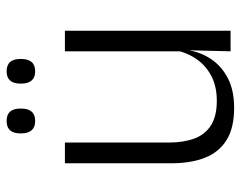

<svg xmlns="http://www.w3.org/2000/svg" viewBox="-92 -606 710 565"><g transform="rotate(-90 262.5 -324.0)"><path d="M125 -487.5V-181.5Q125 -138.5 136.8 -106.8Q148.5 -75 175.5 -57.8Q202.5 -40.5 248 -40.5Q290.5 -40.5 321.2 -56.8Q352 -73 371.2 -101.2Q390.5 -129.5 397 -164.5L409.5 -120H396Q389.5 -84.5 368.8 -54.8Q348 -25 312.8 -7.2Q277.5 10.5 227 10.5Q168.5 10.5 132.8 -11.5Q97 -33.5 80.5 -75Q64 -116.5 64 -175.5V-487.5ZM454 -487.5V0H393.5L396.5 -120.5L393.5 -123.5V-487.5ZM188.5 -575Q170 -575 161 -585.5Q152 -596 152 -616V-619Q152 -638.5 161 -648.8Q170 -659 188.5 -659Q207 -659 216 -648.8Q225 -638.5 225 -619V-616Q225 -596 216 -585.5Q207 -575 188.5 -575ZM334.5 -575Q316.5 -575 307.5 -585.5Q298.5 -596 298.5 -616V-619Q298.5 -638.5 307.5 -648.8Q316.5 -659 334.5 -659Q353 -659 362 -648.8Q371 -638.5 371 -619V-616Q371 -596 362 -585.5Q353 -575 334.5 -575Z"/></g></svg>

Font: Anek Odia Medium Light
Style: Regular
Weight: 300
Version: Version 1.003